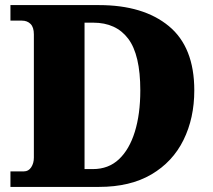

<svg xmlns="http://www.w3.org/2000/svg" viewBox="-20 -734 836 754"><path d="M21 0V-61H74Q92 -61 102.5 -77Q113 -93 113 -115V-599Q113 -627 100 -640Q87 -653 66 -653H21V-714H369Q543 -714 643 -631.5Q743 -549 743 -379Q743 -270 700.5 -184Q658 -98 574.5 -49Q491 0 369 0ZM345 -70Q406 -70 447 -108.5Q488 -147 509.5 -216.5Q531 -286 531 -379Q531 -519 483.5 -582Q436 -645 346 -645H312V-70Z"/></svg>

Font: Noto Serif Sinhala Black
Style: Regular
Weight: 900
Designer: Jelle Bosma - Monotype Design Team
Foundry: Monotype Imaging Inc.
Version: Version 2.007; ttfautohint (v1.8.4.7-5d5b)